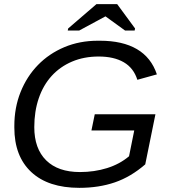

<svg xmlns="http://www.w3.org/2000/svg" viewBox="-20 -894 818 924"><path d="M362 10Q212 10 130.5 -66Q49 -142 49 -280V-288Q49 -376 79 -451Q109 -526 162.5 -581Q216 -636 289.5 -667Q363 -698 451 -698H461Q570 -698 639 -657.5Q708 -617 735 -536L641 -510Q623 -567 575.5 -594.5Q528 -622 455 -622Q384 -622 326.5 -597.5Q269 -573 228.5 -528.5Q188 -484 166.5 -421Q145 -358 145 -282Q145 -179 202 -122.5Q259 -66 365 -66Q434 -66 495 -85Q556 -104 601 -142L626 -266H420L436 -344H728L679 -103Q610 -43 533 -16.5Q456 10 362 10ZM630 -757 628 -747H582L488 -815H487L361 -747H306L308 -757L444 -874H544Z"/></svg>

Font: Libra Sans Modern
Style: Italic
Weight: 400
Italic angle: -12°
Foundry: Stefan Peev, Context Ltd
Version: Version 1.000